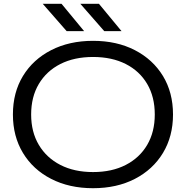

<svg xmlns="http://www.w3.org/2000/svg" viewBox="-20 -978 979 1011"><path d="M470 13Q345 13 249.5 -36Q154 -85 101 -172.5Q48 -260 48 -375Q48 -491 101 -578Q154 -665 249.5 -714Q345 -763 470 -763Q595 -763 690 -714Q785 -665 838 -578Q891 -491 891 -375Q891 -260 838 -172.5Q785 -85 690 -36Q595 13 470 13ZM470 -72Q569 -72 642 -109.5Q715 -147 755 -215Q795 -283 795 -375Q795 -468 755 -536Q715 -604 642 -641Q569 -678 470 -678Q371 -678 298 -641Q225 -604 184.5 -536Q144 -468 144 -375Q144 -283 184.5 -215Q225 -147 298 -109.5Q371 -72 470 -72ZM501 -958 620 -814H529L403 -958ZM304 -958 423 -814H331L205 -958Z"/></svg>

Font: Unbounded Light
Style: Regular
Weight: 300
Designer: Luke Prowse, Jean-Baptiste Morizot, Fátima Lázaro, Florian Runge
Foundry: NaN
Version: Version 1.700